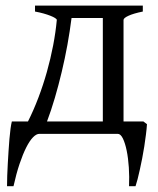

<svg xmlns="http://www.w3.org/2000/svg" viewBox="-20 -474 560 680"><path d="M487.8 -43.9 500.5 -34.2Q499.5 -17.1 496.8 3.2Q494.1 23.4 491 44.7Q487.8 65.9 483.6 86.9Q479.5 107.9 475.3 126.7Q471.2 145.5 467.3 160.6Q463.4 175.8 460 185.5H437Q438.5 152.3 436.3 119.1Q434.1 85.9 428.7 59.6Q423.3 33.2 415.3 16.6Q407.2 0 397 0H119.6Q108.9 0 96.9 12.2Q85 24.4 73 48.1Q61 71.8 49.3 106.4Q37.6 141.1 27.8 185.5H4.9Q4.9 168.9 5.6 148.2Q6.3 127.4 7.6 105.2Q8.8 83 10.3 60.5Q11.7 38.1 13.4 18.1Q15.1 -2 17.3 -18.1Q19.5 -34.2 22 -43.9H79.1Q98.6 -82.5 115.7 -127.4Q132.8 -172.4 146 -219.2Q159.2 -266.1 168.2 -313Q177.2 -359.9 181.2 -403.3Q181.2 -406.2 175 -410.2Q168.9 -414.1 158.4 -418.2Q147.9 -422.4 134 -426.3Q120.1 -430.2 104 -433.1V-454.1H485.8V-433.1Q452.6 -426.3 435.1 -418.2Q417.5 -410.2 417.5 -403.3V-43.9ZM146.5 -43.9H344.2V-410.2H233.4Q227.5 -363.8 218.8 -315.4Q210 -267.1 198.7 -219.7Q187.5 -172.4 174.3 -127.4Q161.1 -82.5 146.5 -43.9Z"/></svg>

Font: Gentium Plus CyrE
Style: Regular
Weight: 400
Designer: J. Victor Gaultney, Annie Olsen, Iska Routamaa, Becca Hirsbrunner
Foundry: SIL International
Version: Version 5.000